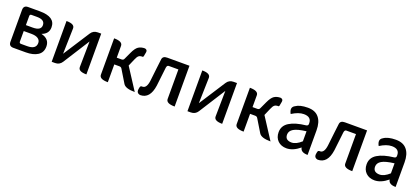

<svg xmlns="http://www.w3.org/2000/svg" viewBox="38 -1492 5303 2433"><g transform="rotate(20 2689.5 -275.5)"><path d="M147 0Q87 0 87 -60V-490Q87 -550 147 -550H305Q514 -550 514 -409Q514 -320 422 -288Q536 -261 536 -158Q536 -78 476 -39Q416 0 315 0ZM199 -325H291Q402 -325 402 -397Q402 -471 296 -471H222Q199 -471 199 -448ZM199 -103Q199 -80 222 -80H305Q424 -80 424 -165Q424 -203 392 -224Q361 -245 301 -245H199Z M665 0V-550Q776 -550 775 -490L766 -145L995 -500Q1027 -550 1087 -550H1133V0Q1022 0 1023 -60L1028 -406L802 -50Q770 0 710 0Z M1422 0Q1307 0 1307 -60V-550Q1422 -550 1422 -490V-331H1488Q1511 -331 1520 -352L1564 -447Q1596 -517 1630 -540Q1665 -564 1718 -564Q1754 -557 1748 -522L1738 -468Q1735 -450 1716 -454Q1692 -454 1674 -440Q1657 -427 1639 -384L1598 -289L1785 0Q1659 0 1628 -51L1525 -221Q1514 -240 1491 -240H1422V0Z M1862 13Q1807 4 1818 -55L1822 -76Q1827 -101 1853 -97Q1910 -97 1923 -203Q1930 -263 1943 -379Q1957 -496 1958 -504Q1964 -550 2024 -550H2323V0Q2207 0 2207 -60V-458H2077Q2054 -458 2049 -423Q2028 -239 2020 -172Q1994 13 1862 13Z M2496 0V-550Q2607 -550 2606 -490L2597 -145L2826 -500Q2858 -550 2918 -550H2964V0Q2853 0 2854 -60L2859 -406L2633 -50Q2601 0 2541 0Z M3253 0Q3138 0 3138 -60V-550Q3253 -550 3253 -490V-331H3319Q3342 -331 3351 -352L3395 -447Q3427 -517 3461 -540Q3496 -564 3549 -564Q3585 -557 3579 -522L3569 -468Q3566 -450 3547 -454Q3523 -454 3505 -440Q3488 -427 3470 -384L3429 -289L3616 0Q3490 0 3459 -51L3356 -221Q3345 -240 3322 -240H3253V0Z M3834 13Q3762 13 3717 -30Q3672 -74 3672 -146Q3672 -234 3750 -282Q3829 -331 3971 -346Q4001 -350 3998 -382Q3999 -470 3896 -470Q3825 -470 3737 -414Q3694 -492 3752 -524Q3808 -564 3916 -564Q4017 -564 4066 -503Q4116 -443 4116 -331V0Q4022 0 4013 -63Q3921 13 3834 13ZM3869 -78Q3931 -78 4001 -142V-277Q3883 -263 3833 -233Q3783 -203 3783 -154Q3783 -115 3806 -96Q3830 -78 3869 -78Z M4257 13Q4202 4 4213 -55L4217 -76Q4222 -101 4248 -97Q4305 -97 4318 -203Q4325 -263 4338 -379Q4352 -496 4353 -504Q4359 -550 4419 -550H4718V0Q4602 0 4602 -60V-458H4472Q4449 -458 4444 -423Q4423 -239 4415 -172Q4389 13 4257 13Z M5021 13Q4949 13 4904 -30Q4859 -74 4859 -146Q4859 -234 4937 -282Q5016 -331 5158 -346Q5188 -350 5185 -382Q5186 -470 5083 -470Q5012 -470 4924 -414Q4881 -492 4939 -524Q4995 -564 5103 -564Q5204 -564 5253 -503Q5303 -443 5303 -331V0Q5209 0 5200 -63Q5108 13 5021 13ZM5056 -78Q5118 -78 5188 -142V-277Q5070 -263 5020 -233Q4970 -203 4970 -154Q4970 -115 4993 -96Q5017 -78 5056 -78Z"/></g></svg>

Font: Swei Half Moon CJK SC
Style: Medium
Weight: 500
Version: Version 2.071